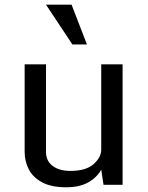

<svg xmlns="http://www.w3.org/2000/svg" viewBox="-20 -794 638 825"><path d="M264.2 10.7Q200.7 10.7 161.4 -10.3Q122.1 -31.2 104 -65.9Q85.9 -100.6 85.9 -141.6V-517.6H177.7V-141.1Q177.7 -102.5 206.1 -81.1Q234.4 -59.6 282.2 -59.6Q349.6 -59.6 382.3 -88.9Q415 -118.2 415 -150.9V-517.6H506.8V0H424.8L415 -64.9Q395.5 -30.3 358.2 -9.8Q320.8 10.7 264.2 10.7ZM287.6 -773.9 353.5 -603H291L177.7 -773.9Z"/></svg>

Font: Monda
Style: Regular
Weight: 400
Designer: Vernon Adams
Foundry: Vernon Adams
Version: Version 2.100; ttfautohint (v1.8.3)